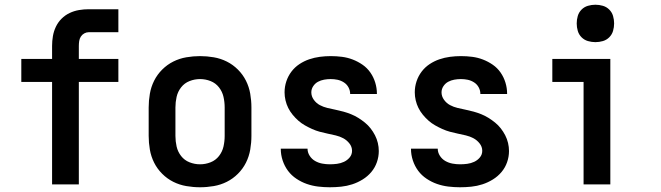

<svg xmlns="http://www.w3.org/2000/svg" viewBox="-20 -779 2790 811"><path d="M200 0V-433H70V-530H200V-585Q200 -606 203.5 -626.5Q207 -647 216 -666Q225 -685 240 -700Q255 -715 274 -724Q293 -733 313.5 -736.5Q334 -740 355 -740H480V-643H355Q345 -643 336 -638Q327 -633 321.5 -624.5Q316 -616 314.5 -605.5Q313 -595 313 -585V-530H480V-433H313V0Z M825 12Q796 12 767 7Q738 2 712 -11Q686 -24 665 -45Q644 -66 631 -92Q618 -118 613 -147Q608 -176 608 -205V-325Q608 -354 613 -383Q618 -412 631 -438Q644 -464 665 -485Q686 -506 712 -519Q738 -532 767 -537Q796 -542 825 -542Q854 -542 883 -537Q912 -532 938 -519Q964 -506 985 -485Q1006 -464 1019 -438Q1032 -412 1037 -383Q1042 -354 1042 -325V-205Q1042 -176 1037 -147Q1032 -118 1019 -92Q1006 -66 985 -45Q964 -24 938 -11Q912 2 883 7Q854 12 825 12ZM825 -85Q848 -85 869.5 -93.5Q891 -102 905 -120Q919 -138 924 -160Q929 -182 929 -205V-325Q929 -348 924 -370Q919 -392 905 -410Q891 -428 869.5 -436.5Q848 -445 825 -445Q802 -445 780.5 -436.5Q759 -428 745 -410Q731 -392 726 -370Q721 -348 721 -325V-205Q721 -182 726 -160Q731 -138 745 -120Q759 -102 780.5 -93.5Q802 -85 825 -85Z M1373 12Q1348 12 1323.5 9Q1299 6 1276 -2Q1253 -10 1232 -24Q1211 -38 1196.5 -57.5Q1182 -77 1174 -101Q1166 -125 1166 -150V-151H1279Q1279 -135 1288 -121Q1297 -107 1311 -99Q1325 -91 1341 -88Q1357 -85 1373 -85Q1388 -85 1403.5 -87Q1419 -89 1433 -95.5Q1447 -102 1457 -114Q1467 -126 1467 -142Q1467 -159 1456 -173Q1445 -187 1430 -195Q1415 -203 1398 -207Q1381 -211 1364 -214.5Q1347 -218 1330.5 -222.5Q1314 -227 1298.5 -234Q1283 -241 1268 -249.5Q1253 -258 1240 -269.5Q1227 -281 1216 -294.5Q1205 -308 1197.5 -323Q1190 -338 1186 -355Q1182 -372 1182 -389Q1182 -413 1189.5 -435.5Q1197 -458 1211 -476.5Q1225 -495 1244.5 -508Q1264 -521 1286 -528.5Q1308 -536 1331 -539Q1354 -542 1377 -542Q1401 -542 1424.5 -539Q1448 -536 1470 -527.5Q1492 -519 1511.5 -505.5Q1531 -492 1544.5 -472.5Q1558 -453 1565 -430Q1572 -407 1572 -384V-382H1459V-383Q1459 -397 1452 -410Q1445 -423 1432.5 -431Q1420 -439 1406 -442Q1392 -445 1377 -445Q1363 -445 1349 -442.5Q1335 -440 1323 -433.5Q1311 -427 1303 -415Q1295 -403 1295 -389Q1295 -372 1305.5 -357.5Q1316 -343 1331 -335Q1346 -327 1363 -323Q1380 -319 1397 -315.5Q1414 -312 1430.5 -307.5Q1447 -303 1463 -296.5Q1479 -290 1493.5 -281Q1508 -272 1521.5 -261Q1535 -250 1545.5 -236.5Q1556 -223 1564 -207.5Q1572 -192 1576 -175Q1580 -158 1580 -141Q1580 -117 1572 -94Q1564 -71 1548.5 -52.5Q1533 -34 1512 -21Q1491 -8 1468 -0.5Q1445 7 1421 9.5Q1397 12 1373 12Z M1923 12Q1898 12 1873.5 9Q1849 6 1826 -2Q1803 -10 1782 -24Q1761 -38 1746.5 -57.5Q1732 -77 1724 -101Q1716 -125 1716 -150V-151H1829Q1829 -135 1838 -121Q1847 -107 1861 -99Q1875 -91 1891 -88Q1907 -85 1923 -85Q1938 -85 1953.5 -87Q1969 -89 1983 -95.5Q1997 -102 2007 -114Q2017 -126 2017 -142Q2017 -159 2006 -173Q1995 -187 1980 -195Q1965 -203 1948 -207Q1931 -211 1914 -214.5Q1897 -218 1880.5 -222.5Q1864 -227 1848.5 -234Q1833 -241 1818 -249.5Q1803 -258 1790 -269.5Q1777 -281 1766 -294.5Q1755 -308 1747.5 -323Q1740 -338 1736 -355Q1732 -372 1732 -389Q1732 -413 1739.5 -435.5Q1747 -458 1761 -476.5Q1775 -495 1794.5 -508Q1814 -521 1836 -528.5Q1858 -536 1881 -539Q1904 -542 1927 -542Q1951 -542 1974.5 -539Q1998 -536 2020 -527.5Q2042 -519 2061.5 -505.5Q2081 -492 2094.5 -472.5Q2108 -453 2115 -430Q2122 -407 2122 -384V-382H2009V-383Q2009 -397 2002 -410Q1995 -423 1982.5 -431Q1970 -439 1956 -442Q1942 -445 1927 -445Q1913 -445 1899 -442.5Q1885 -440 1873 -433.5Q1861 -427 1853 -415Q1845 -403 1845 -389Q1845 -372 1855.5 -357.5Q1866 -343 1881 -335Q1896 -327 1913 -323Q1930 -319 1947 -315.5Q1964 -312 1980.5 -307.5Q1997 -303 2013 -296.5Q2029 -290 2043.5 -281Q2058 -272 2071.5 -261Q2085 -250 2095.5 -236.5Q2106 -223 2114 -207.5Q2122 -192 2126 -175Q2130 -158 2130 -141Q2130 -117 2122 -94Q2114 -71 2098.5 -52.5Q2083 -34 2062 -21Q2041 -8 2018 -0.5Q1995 7 1971 9.5Q1947 12 1923 12Z M2445 0V-433H2313V-530H2558V0ZM2495 -601Q2479 -601 2463.5 -605.5Q2448 -610 2436.5 -621.5Q2425 -633 2420.5 -648.5Q2416 -664 2416 -680Q2416 -696 2420.5 -711.5Q2425 -727 2436.5 -738.5Q2448 -750 2463.5 -754.5Q2479 -759 2495 -759Q2511 -759 2526.5 -754.5Q2542 -750 2553.5 -738.5Q2565 -727 2569.5 -711.5Q2574 -696 2574 -680Q2574 -664 2569.5 -648.5Q2565 -633 2553.5 -621.5Q2542 -610 2526.5 -605.5Q2511 -601 2495 -601Z"/></svg>

Font: Lode Term
Style: Bold
Weight: 700
Monospace: yes
Designer: Belleve Invis
Foundry: Belleve Invis
Version: Version 29.2.0